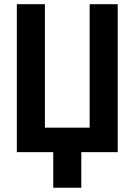

<svg xmlns="http://www.w3.org/2000/svg" viewBox="-20 -710 628 896"><path d="M58.6 -690.4H189.5V-114.3H398.4V-690.4H529.3V0H359.4V166H228.5V0H58.6Z"/></svg>

Font: DINish
Style: Bold
Weight: 700
Designer: Bert Driehuis
Foundry: Playbeing
Version: Version 3.008; git-95204e4c-release